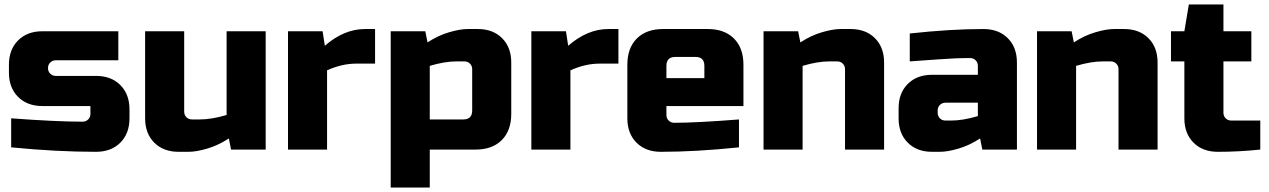

<svg xmlns="http://www.w3.org/2000/svg" viewBox="-20 -670 5685 860"><path d="M30 -140Q233 -125 350 -125Q365 -125 375 -135Q385 -145 385 -160V-195H170Q102 -195 61 -236Q20 -277 20 -345V-380Q20 -448 61 -489Q102 -530 170 -530H510V-400H230Q215 -400 205 -390Q195 -380 195 -365Q195 -350 205 -340Q215 -330 230 -330H410Q478 -330 519 -289Q560 -248 560 -180V-140Q560 -72 519 -31Q478 10 410 10Q233 10 30 -10Z M875 -135Q928 -135 995 -155V-530H1170V0H1015L1005 -50Q958 -19 908.5 -4.5Q859 10 825 10H780Q712 10 671 -31Q630 -72 630 -140V-530H805V-170Q805 -155 815 -145Q825 -135 840 -135Z M1575 -385Q1512 -385 1445 -355V0H1270V-530H1425L1435 -465Q1521 -540 1615 -540H1660V-385Z M2025 -395Q1972 -395 1905 -375V-135H2055Q2095 -135 2095 -175V-360Q2095 -375 2085 -385Q2075 -395 2060 -395ZM1905 0V170H1730V-530H1885L1895 -480Q1942 -511 1991.5 -525.5Q2041 -540 2075 -540H2120Q2188 -540 2229 -499Q2270 -458 2270 -390V-160Q2270 -85 2227.5 -42.5Q2185 0 2110 0Z M2665 -385Q2602 -385 2535 -355V0H2360V-530H2515L2525 -465Q2611 -540 2705 -540H2750V-385Z M3005 -415Q2965 -415 2965 -375V-320H3135V-375Q3135 -415 3095 -415ZM3290 -10Q3097 10 2940 10Q2872 10 2831 -31Q2790 -72 2790 -140V-380Q2790 -455 2832.5 -497.5Q2875 -540 2950 -540H3150Q3225 -540 3267.5 -497.5Q3310 -455 3310 -380V-195H2965V-155Q2965 -140 2975 -130Q2985 -120 3000 -120Q3099 -120 3290 -135Z M3695 -395Q3642 -395 3575 -375V0H3400V-530H3555L3565 -480Q3612 -511 3661.5 -525.5Q3711 -540 3745 -540H3790Q3858 -540 3899 -499Q3940 -458 3940 -390V0H3765V-360Q3765 -375 3755 -385Q3745 -395 3730 -395Z M4240 -130Q4293 -130 4360 -150V-210H4215Q4200 -210 4190 -200Q4180 -190 4180 -175V-165Q4180 -150 4190 -140Q4200 -130 4215 -130ZM4055 -520Q4238 -540 4385 -540Q4453 -540 4494 -499Q4535 -458 4535 -390V0H4380L4370 -50Q4323 -19 4273.5 -4.5Q4224 10 4190 10H4155Q4087 10 4046 -31Q4005 -72 4005 -140V-185Q4005 -253 4046 -294Q4087 -335 4155 -335H4360V-375Q4360 -390 4350 -400Q4340 -410 4325 -410Q4260 -410 4181.5 -404Q4103 -398 4055 -395Z M4920 -395Q4867 -395 4800 -375V0H4625V-530H4780L4790 -480Q4837 -511 4886.5 -525.5Q4936 -540 4970 -540H5015Q5083 -540 5124 -499Q5165 -458 5165 -390V0H4990V-360Q4990 -375 4980 -385Q4970 -395 4955 -395Z M5625 0Q5528 10 5435 10Q5367 10 5326 -31Q5285 -72 5285 -140V-395H5225V-530H5285L5305 -650H5460V-530H5585V-395H5460V-165Q5460 -150 5470 -140Q5480 -130 5495 -130H5625Z"/></svg>

Font: Russo One
Style: Regular
Weight: 400
Designer: Jovanny lemonad
Foundry: Jovanny Lemonad
Version: Version 1.001